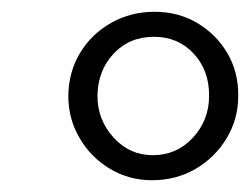

<svg xmlns="http://www.w3.org/2000/svg" viewBox="-20 -811 425 326"><path d="M238 -505Q199 -505 166.5 -524.5Q134 -544 115 -576.8Q96 -609.5 96 -648Q96.5 -689 116 -721.2Q135.5 -753.5 168.8 -772.2Q202 -791 242.5 -791Q282.5 -791 314.8 -772Q347 -753 366 -720.8Q385 -688.5 384.5 -648Q384.5 -609 364.8 -576.2Q345 -543.5 312 -524.2Q279 -505 238 -505ZM239.5 -547.5Q280 -547.5 307.5 -577.2Q335 -607 335 -648Q335.5 -691 309 -719.8Q282.5 -748.5 241.5 -748.5Q199.5 -748.5 172.8 -719.8Q146 -691 145.5 -648Q145.5 -607.5 172.8 -577.5Q200 -547.5 239.5 -547.5Z"/></svg>

Font: Merriweather 96pt
Style: Italic
Weight: 400
Italic angle: -7.8°
Version: Version 2.101